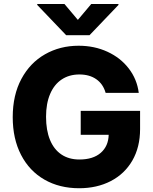

<svg xmlns="http://www.w3.org/2000/svg" viewBox="-20 -950 781 979"><path d="M384.8 -570.3Q333 -570.3 294.7 -544.9Q256.3 -519.5 235.6 -470.9Q214.8 -422.4 214.8 -354.5Q214.8 -285.6 234.9 -236.8Q254.9 -188 293 -162.4Q331.1 -136.7 384.8 -136.7Q454.6 -136.7 493.7 -170.7Q532.7 -204.6 534.2 -262.7H391.6V-384.8H694.3V-292Q694.3 -199.7 654.8 -131.3Q615.2 -63 544.7 -26.6Q474.1 9.8 383.8 9.8Q283.2 9.8 206.5 -34.2Q129.9 -78.1 87.4 -160.2Q44.9 -242.2 44.9 -352.5Q44.9 -465.3 89.1 -547.6Q133.3 -629.9 209.7 -673.3Q286.1 -716.8 380.9 -716.8Q461.4 -716.8 528.1 -686Q594.7 -655.3 636.7 -600.6Q678.7 -545.9 687.5 -476.6H518.6Q505.9 -521.5 471.2 -545.9Q436.5 -570.3 384.8 -570.3ZM377 -848.6 445.3 -929.7H584V-924.8L436.5 -770.5H317.4L169.9 -924.8V-929.7H308.6Z"/></svg>

Font: Pretendard GOV ExtraBold
Style: Regular
Weight: 800
Designer: Base glyphs from Inter by Rasmus Andersson; Hangeul glyphs from Noto Sans CJK(Source Han Sans) by Jang Soo-young and Kan
Foundry: Kil Hyung-jin
Version: Version 1.309